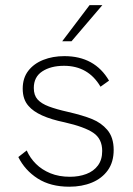

<svg xmlns="http://www.w3.org/2000/svg" viewBox="-20 -717 516 744"><path d="M248.5 6.5Q176 6.5 126.2 -25.2Q76.5 -57 51 -108.5L83.5 -134Q96.5 -104.5 119.5 -81.8Q142.5 -59 175.5 -45.5Q208.5 -32 251 -32Q286 -32 314.5 -42.8Q343 -53.5 359.5 -75.8Q376 -98 376 -132Q376 -179 341.8 -202.2Q307.5 -225.5 230.5 -243Q126 -264.5 90.5 -306.5Q68 -331.5 68 -373.5Q68 -414.5 89.5 -442.5Q111 -470.5 147.8 -485Q184.5 -499.5 229.5 -499.5Q347 -499.5 402.5 -404.5L369.5 -381Q322 -462 228 -462Q177 -462 144 -440.5Q111 -419 111 -376Q111 -348 125.5 -331.8Q140 -315.5 169.2 -304.5Q198.5 -293.5 243 -283.5Q301.5 -270 337 -255.5Q372.5 -241 395.5 -214Q420.5 -185 420.5 -136Q420.5 -89 397.8 -57.2Q375 -25.5 336.2 -9.5Q297.5 6.5 248.5 6.5ZM257 -557H221L327 -697H376.5Z"/></svg>

Font: Acari Sans Neue Light
Style: Regular
Weight: 300
Designer: Alfredo Marco Pradil (font), Cristiano Sobral (main changes)
Foundry: Hanken Design Co. (font), Cristiano Sobral (main changes)
Version: Version 2.459;March 19, 2022;FontCreator 14.0.0.2808 64-bit;